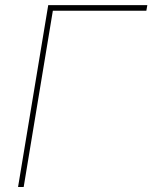

<svg xmlns="http://www.w3.org/2000/svg" viewBox="-20 -748 609 768"><path d="M569.3 -727.5 565.4 -705.1H191.4L74.7 0H52.2L172.9 -727.5Z"/></svg>

Font: Inter 24pt Thin
Style: Italic
Weight: 250
Italic angle: -9.3988°
Version: Version 4.001;git-66647c0bb